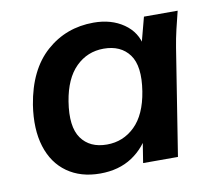

<svg xmlns="http://www.w3.org/2000/svg" viewBox="-64 -589 762 673"><g transform="rotate(-10 317.0 -252.5)"><path d="M241 10Q172 10 124 -24Q76 -58 56.5 -120.5Q37 -183 50 -268Q70 -390 140.5 -452.5Q211 -515 309 -515Q372 -515 416 -484.5Q460 -454 469 -402L459 -399L487 -505H607Q599 -474 591.5 -442Q584 -410 579 -379L519 0H395L412 -107H428Q403 -53 355.5 -21.5Q308 10 241 10ZM282 -86Q340 -86 381.5 -126.5Q423 -167 436 -248Q450 -336 419.5 -377.5Q389 -419 328 -419Q270 -419 229 -378.5Q188 -338 175 -258Q161 -170 191 -128Q221 -86 282 -86Z"/></g></svg>

Font: Mulish ExtraLight
Style: Italic
Weight: 200
Italic angle: -9°
Designer: Vernon Adams
Foundry: Vernon Adams
Version: Version 3.603